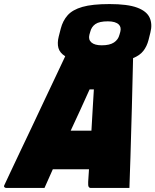

<svg xmlns="http://www.w3.org/2000/svg" viewBox="-69 -925 765 945"><path d="M150 0H-38Q-44 0 -47.5 -4Q-51 -8 -47 -15Q-38 -34 -18 -77Q2 -120 29.5 -177.5Q57 -235 87.5 -299.5Q118 -364 148.5 -429Q179 -494 206 -550.5Q233 -607 252 -648Q225 -665 218.5 -689Q212 -713 220 -745L230 -784Q240 -823 264 -850Q288 -877 336.5 -891Q385 -905 470 -905Q559 -905 606 -887.5Q653 -870 667.5 -838Q682 -806 671 -764L662 -728Q654 -697 636.5 -674.5Q619 -652 586 -639Q583 -517 580 -394.5Q577 -272 573 -150Q572 -114 570.5 -76.5Q569 -39 568 0H376Q371 0 367.5 -5.5Q364 -11 365 -30Q367 -60 369 -92H191Q181 -69 170.5 -46Q160 -23 150 0ZM462 -820Q420 -820 400.5 -806.5Q381 -793 375 -768L371 -754Q365 -730 381 -716Q397 -702 432 -702Q471 -702 492 -716Q513 -730 519 -754L523 -768Q529 -791 516 -804Q500 -820 462 -820ZM372 -485Q349 -434 326 -383.5Q303 -333 279 -282H381Q384 -339 387.5 -394Q391 -449 393 -485Z"/></svg>

Font: Recursive Sn Lnr St XBk
Style: Italic
Weight: 1000
Italic angle: -15°
Version: Version 1.079;hotconv 1.0.112;makeotfexe 2.5.65598; ttfautoh